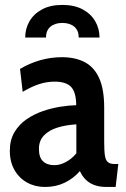

<svg xmlns="http://www.w3.org/2000/svg" viewBox="-20 -732 499 762"><path d="M158.5 10Q119.5 10 88 -7.2Q56.5 -24.5 37.8 -56.8Q19 -89 19 -133.5Q19 -176.5 37.2 -207.2Q55.5 -238 85.2 -258.5Q115 -279 150 -291Q185 -303 220 -308.5Q255 -314 282.5 -314.5Q282 -366.5 262 -387.2Q242 -408 197 -408Q165.5 -408 135.5 -398.2Q105.5 -388.5 70 -367.5L59.5 -458.5Q97.5 -481 139.5 -493Q181.5 -505 225.5 -505Q279 -505 316.5 -485.2Q354 -465.5 373.8 -421.5Q393.5 -377.5 393.5 -304.5V-169.5Q393.5 -133 396.5 -114Q399.5 -95 408.8 -88Q418 -81 436 -81H449.5L439 10H403Q374.5 10 354 2.2Q333.5 -5.5 319.8 -19.5Q306 -33.5 297 -53Q272 -24 237 -7Q202 10 158.5 10ZM196 -76.5Q218 -76.5 241.5 -89Q265 -101.5 283 -123.5V-238.5Q241 -236 207.5 -225.5Q174 -215 154.2 -194.2Q134.5 -173.5 134.5 -141Q134.5 -107 150.8 -91.8Q167 -76.5 196 -76.5ZM227.5 -712.5Q275 -712.5 308 -694.8Q341 -677 358 -647.5Q375 -618 375 -583H292.5Q292.5 -611 274.8 -626Q257 -641 227.5 -641Q198 -641 180.2 -626Q162.5 -611 162.5 -583H80Q80 -618 97 -647.5Q114 -677 147 -694.8Q180 -712.5 227.5 -712.5Z"/></svg>

Font: Cabin SemiCondensed SemiBold
Style: Regular
Weight: 600
Width: 4
Designer: Pablo Impallari
Foundry: Pablo Impallari. http://www.impallari.com Igino Marini. http://www.ikern.com
Version: Version 3.001